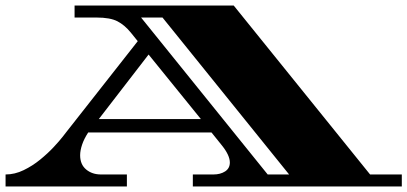

<svg xmlns="http://www.w3.org/2000/svg" viewBox="-34 -670 1464 690"><path d="M-14 0V-43Q19 -43 51 -58.5Q83 -74 110.5 -96.5Q138 -119 159 -141.5Q180 -164 192 -179.5Q204 -195 204 -195L461 -522L436 -553Q414 -580 388 -593.5Q362 -607 313 -607H234V-650H806L1296 -43H1410V0H659V-43H733Q758 -43 775 -54Q792 -65 792 -86Q792 -112 763 -148L726 -194H283Q268 -171 261 -150Q254 -129 254 -112Q254 -79 275.5 -61Q297 -43 329 -43H422V0ZM928 -43H1005L550 -607H473ZM321 -242H688L500 -474Z"/></svg>

Font: Diplomata SC
Style: Regular
Weight: 400
Designer: Eduardo Rodriguez Tunni
Foundry: Eduardo Rodriguez Tunni
Version: Version 1.002; ttfautohint (v1.8.4.7-5d5b);gftools[0.9.23]